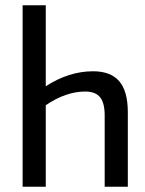

<svg xmlns="http://www.w3.org/2000/svg" viewBox="-20 -710 552 730"><path d="M334 -439Q401 -439 433.5 -401Q466 -363 466 -283V0H378V-265Q379 -316 361.5 -339Q344 -362 304 -362Q231 -362 154 -310V0H66V-690H154V-382Q242 -439 334 -439Z"/></svg>

Font: exo2condensed_r
Style: Regular
Weight: 400
Width: 3
Designer: Natanael Gama
Version: Version 1.001;PS 001.001;hotconv 1.0.70;makeotf.lib2.5.58329